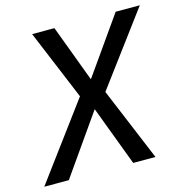

<svg xmlns="http://www.w3.org/2000/svg" viewBox="-136 -802 861 899"><g transform="rotate(-15 295.0 -352.5)"><path d="M-31 0 252 -382 250 -342 99 -705H207L317 -411H297L504 -705H621L350 -341V-379L508 0H400L283 -311H306L88 0Z"/></g></svg>

Font: Nunito Sans 10pt Condensed SemiBold
Style: Italic
Weight: 600
Width: 3
Italic angle: -9°
Designer: Vernon Adams
Foundry: Vernon Adams
Version: Version 3.101;gftools[0.9.27]